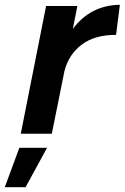

<svg xmlns="http://www.w3.org/2000/svg" viewBox="-59 -560 522 804"><path d="M158 0H28L134 -535H265L246 -439Q320 -538 443 -540L427 -414Q337 -414 283 -373Q229 -332 211 -263ZM48 224H-39L22 59H138Z"/></svg>

Font: Argentum Sans Medium
Style: Italic
Weight: 500
Italic angle: -11°
Designer: Julieta Ulanovsky (font), Cristiano Sobral (main changes and remaster)
Foundry: Julieta Ulanovsky (font), Cristiano Sobral (main changes and remaster)
Version: Version 2.007;June 15, 2022;FontCreator 14.0.0.2814 64-bit; 